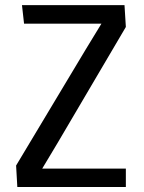

<svg xmlns="http://www.w3.org/2000/svg" viewBox="-20 -748 574 768"><path d="M483.4 0H49.3L44.4 -85.9L323.2 -550.8L385.7 -653.3H76.2L67.9 -727.5H478L483.4 -640.1L210.4 -176.3L148.9 -73.7H483.4Z"/></svg>

Font: Coda
Style: Regular
Weight: 400
Designer: vernon adams
Foundry: vernon adams
Version: Version 2.000; ttfautohint (v0.8) -r 50 -G 200 -x